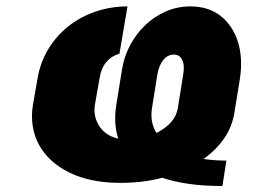

<svg xmlns="http://www.w3.org/2000/svg" viewBox="-20 -573 867 612"><path d="M85.2 -240.1 99.4 -321Q108 -373.9 134.1 -416.7Q160.2 -459.5 198.5 -489.7Q236.9 -519.9 285.2 -536.2Q333.5 -552.6 386.4 -552.6L360.8 -402Q335.2 -394.5 318.7 -375Q302.2 -355.5 296.9 -321L282.7 -240.1Q276.3 -203.1 296.2 -171.5Q316.1 -140.3 356.9 -131Q349.1 -155.5 347.5 -182.2Q345.9 -208.8 350.9 -240.1L369.3 -353.7Q375.7 -393.1 394.9 -429.2Q414.1 -465.2 442.8 -492.7Q471.6 -520.2 508.3 -536.4Q545.1 -552.6 586.6 -552.6Q645.2 -552.6 683.9 -521.7Q703.5 -506 717.3 -484.7Q731.2 -463.4 739 -437.7Q746.8 -411.9 748.2 -382.1Q749.6 -352.3 744.3 -319.6L727.3 -214.5Q720.2 -169.7 695 -132.6Q669.7 -95.5 628.9 -66.4Q663 -61.1 701.7 -61.1L688.9 19.9Q628.9 19.9 581.9 13.1Q534.8 6.4 497.2 -6.4Q436.1 9.9 363.6 9.9Q268.1 9.9 201.7 -22.7Q168.3 -39.1 143.6 -61.6Q119 -84.2 104 -111.9Q89.1 -139.6 84.2 -171.9Q79.2 -204.2 85.2 -240.1ZM478.7 -149.1Q539.1 -179.7 546.9 -228.7L563.9 -335.2Q569.2 -365.4 560.7 -382.3Q552.2 -399.1 534.1 -399.1Q514.9 -399.1 500.9 -382.3Q486.9 -365.4 481.5 -335.2L464.5 -228.7Q460.9 -206.3 464.3 -186.8Q467.7 -167.3 478.7 -149.1Z"/></svg>

Font: Inter P Black
Style: Italic
Weight: 900
Italic angle: -9.40001°
Designer: Rasmus Andersson
Foundry: rsms
Version: Version 3.018;git-588b23468